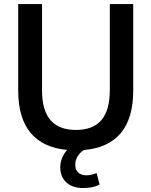

<svg xmlns="http://www.w3.org/2000/svg" viewBox="-20 -739 755 957"><path d="M393.6 198.2C426.8 198.2 451.2 193.4 476.6 181.6L461.4 123.5C443.4 131.3 426.8 134.8 409.7 134.8C377.4 134.8 355 116.2 355 82C355 51.8 372.6 25.4 397.9 8.8C560.1 -4.9 644 -103.5 644 -286.1V-718.8H527.3V-288.1C527.3 -155.3 470.7 -91.3 358.4 -91.3C246.6 -91.3 189.5 -155.3 189.5 -288.1V-718.8H70.8V-286.1C70.8 -105 154.8 -6.3 314.5 8.3C293 33.2 280.3 62.5 280.3 94.7C280.3 158.7 323.7 198.2 393.6 198.2Z"/></svg>

Font: Winston Medium
Style: Regular
Weight: 500
Designer: Vernon Adams, Kim Jin-seong, David Berlow, Cristiano Sobral
Foundry: The Winston Project Authors
Version: Version 3.004